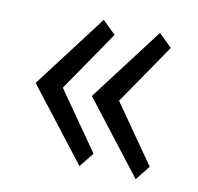

<svg xmlns="http://www.w3.org/2000/svg" viewBox="-60 -528 606 587"><g transform="rotate(10 243.5 -234.5)"><path d="M221 -12.9 45 -240.2 216.7 -466.2 257.2 -426.6 129.4 -240.2 256.8 -57.8ZM397.2 -3.4 221.2 -230.7 392.9 -456.7 433.4 -417.1 305.6 -230.7 433 -48.2Z"/></g></svg>

Font: Russolo 10pt ExtraLight
Style: Regular
Weight: 200
Designer: Micah Stupak-Hahn
Version: Version 1.000